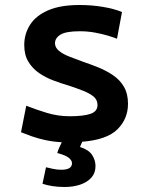

<svg xmlns="http://www.w3.org/2000/svg" viewBox="-20 -558 600 768"><path d="M238 190Q213 190 190 186.5Q167 183 150 177L164 111Q173 113 190 117Q207 121 225 121Q268 121 268 95Q268 84 255.5 73.5Q243 63 209 54Q212 44 217 32.5Q222 21 227 11Q192 9 162 2.5Q132 -4 108 -12.5Q84 -21 64 -29L85 -135Q123 -120 167.5 -106.5Q212 -93 259 -93Q313 -93 341.5 -102.5Q370 -112 370 -138Q370 -159 354 -172Q338 -185 312.5 -195Q287 -205 257 -215Q226 -224 194 -236Q162 -248 136 -266Q110 -284 93.5 -311Q77 -338 77 -378Q77 -422 100 -458.5Q123 -495 172 -516.5Q221 -538 298 -538Q347 -538 391.5 -530.5Q436 -523 468 -510L448 -403Q436 -408 413 -415Q390 -422 360.5 -427.5Q331 -433 299 -433Q244 -433 222 -419.5Q200 -406 200 -385Q200 -368 215.5 -355Q231 -342 256.5 -332Q282 -322 312 -311Q342 -301 374 -288Q406 -275 433 -256.5Q460 -238 476 -210.5Q492 -183 492 -143Q492 -83 450 -41Q408 1 309 9Q307 14 304.5 19Q302 24 300 30Q335 41 348.5 62Q362 83 362 106Q362 134 345.5 152.5Q329 171 301 180.5Q273 190 238 190Z"/></svg>

Font: Ubuntu Sans Mono SemiBold
Style: Regular
Weight: 600
Monospace: yes
Designer: Dalton Maag Ltd
Foundry: Dalton Maag Ltd
Version: Version 1.006